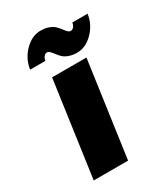

<svg xmlns="http://www.w3.org/2000/svg" viewBox="-178 -791 760 872"><g transform="rotate(-30 202.0 -355.0)"><path d="M230 0H49.8L120.1 -500H300.3ZM51.3 -580.1Q58.6 -632.8 96.7 -671.4Q134.8 -710 179.7 -710Q204.6 -710 223.4 -702.9Q242.2 -695.8 252.4 -685.3Q262.7 -674.8 270.3 -664.6Q277.8 -654.3 284.9 -647.2Q292 -640.1 299.8 -640.1Q307.6 -640.1 314.9 -647.9Q322.3 -655.8 324.2 -669.9H404.3Q397 -617.2 358.9 -578.6Q320.8 -540 275.9 -540Q251 -540 232.2 -547.1Q213.4 -554.2 203.1 -564.7Q192.9 -575.2 185.3 -585.4Q177.7 -595.7 170.7 -602.8Q163.6 -609.9 155.8 -609.9Q147.9 -609.9 140.6 -602.1Q133.3 -594.2 131.3 -580.1Z"/></g></svg>

Font: Fivo Sans Heavy
Style: Regular
Weight: 900
Designer: Alexander Slobzheninov
Foundry: Alexander Slobzheninov
Version: 1.0